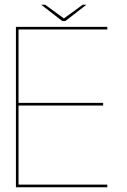

<svg xmlns="http://www.w3.org/2000/svg" viewBox="-20 -788 536 808"><path d="M47 0H431.5V-11H58V-344H414V-355H58V-664H431.5V-675H47ZM242 -699.5H255L343.5 -768H328L249 -710.5L170 -768H153.5Z"/></svg>

Font: Anybody UltraCondensed Thin Thin
Style: Regular
Weight: 250
Version: Version 1.111